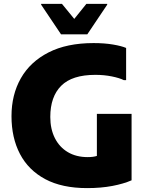

<svg xmlns="http://www.w3.org/2000/svg" viewBox="-20 -953 761 985"><path d="M39 -357Q39 -467 87 -551.5Q135 -636 229 -684Q323 -732 460 -732Q516 -732 560 -724.5Q604 -717 627 -707V-542H615Q593 -553 553.5 -561Q514 -569 469 -569Q350 -569 294 -513Q238 -457 238 -353Q238 -291 261.5 -244.5Q285 -198 328 -172.5Q371 -147 430 -147Q459 -147 478.5 -153.5Q498 -160 513 -177L477 -73V-369H655V-28Q614 -10 556 1Q498 12 427 12Q298 12 212 -34Q126 -80 82.5 -163Q39 -246 39 -357ZM293 -777 191 -929V-933H298L361 -856L423 -933H530V-929L428 -777Z"/></svg>

Font: Kufam ExtraBold
Style: Regular
Weight: 800
Designer: Wael Morcos, Artur Schmal
Foundry: Original Type
Version: Version 1.300; ttfautohint (v1.8.3)